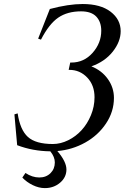

<svg xmlns="http://www.w3.org/2000/svg" viewBox="-20 -755 624 961"><path d="M393.6 -734.9Q483.4 -734.9 533.7 -696.3Q584 -657.7 584 -599.1Q584 -546.4 544.2 -496.3Q504.4 -446.3 437.5 -422.9Q489.7 -401.9 520 -359.1Q550.3 -316.4 550.3 -265.1Q550.3 -196.3 510.7 -137Q471.2 -77.6 406.5 -41.5Q341.8 -5.4 267.1 1Q312.5 54.2 312.5 93.3Q312.5 132.3 280.8 159.4Q249 186.5 204.6 186.5Q174.8 186.5 144 171.6Q113.3 156.7 91.8 133.8L107.4 110.8Q141.6 133.3 176.8 133.3Q210.9 133.3 232.7 111.8Q254.4 90.3 254.4 58.1Q254.4 30.3 231.9 2.4Q144 1.5 65.9 -28.3Q64.5 -43.9 59.8 -95.9Q55.2 -147.9 52.2 -182.6L68.4 -187.5Q80.6 -105 119.6 -69.6Q158.7 -34.2 244.6 -34.2Q283.2 -34.2 321.3 -53Q359.4 -71.8 388.2 -103.3Q417 -134.8 435.1 -178.2Q453.1 -221.7 453.1 -268.1Q453.1 -328.6 416.5 -366.9Q379.9 -405.3 327.1 -405.3H323.7L331.5 -441.9H336.9Q400.4 -441.9 443.6 -490.7Q486.8 -539.6 486.8 -601.1Q486.8 -645.5 461.9 -671.9Q437 -698.2 385.7 -698.2Q317.4 -698.2 271.5 -666.7Q225.6 -635.3 185.1 -556.6L170.9 -561.5Q187.5 -603.5 206.8 -652.6Q226.1 -701.7 229.5 -710Q323.2 -734.9 393.6 -734.9Z"/></svg>

Font: Flanker
Style: Italic
Weight: 400
Italic angle: -12°
Designer: Flanker
Version: Version 2.027